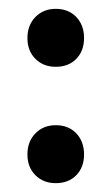

<svg xmlns="http://www.w3.org/2000/svg" viewBox="-20 -402 252 434"><path d="M106 -382Q135 -382 152.5 -363.5Q170 -345 170 -316Q170 -287 152.5 -269Q135 -251 106 -251Q78 -251 60 -269Q42 -287 42 -316Q42 -345 60 -363.5Q78 -382 106 -382ZM106 -119Q135 -119 152.5 -100.5Q170 -82 170 -53Q170 -24 152.5 -6Q135 12 106 12Q78 12 60 -6Q42 -24 42 -53Q42 -82 60 -100.5Q78 -119 106 -119Z"/></svg>

Font: Mukta Malar SemiBold
Style: Regular
Weight: 600
Designer: Aadarsh Rajan, Girish Dalvi, Yashodeep Gholap
Foundry: Ek Type
Version: Version 2.538;PS 1.000;hotconv 16.6.51;makeotf.lib2.5.65220;